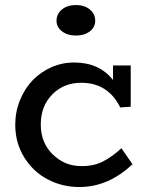

<svg xmlns="http://www.w3.org/2000/svg" viewBox="-20 -733 593 768"><path d="M283.2 -590.8Q250 -590.8 228 -607.7Q206.1 -624.5 206.1 -649.9Q206.1 -677.7 228 -695.3Q250 -712.9 283.2 -712.9Q317.4 -712.9 339.1 -695.3Q360.8 -677.7 360.8 -649.9Q360.8 -624 339.1 -607.4Q317.4 -590.8 283.2 -590.8ZM465.8 -140.1 509.8 -76.2Q414.1 15.1 296.9 15.1Q230 15.1 171.9 -14.9Q113.8 -44.9 77.4 -102.8Q41 -160.6 41 -233.9Q41 -286.1 60.1 -332.8Q79.1 -379.4 111.1 -412.4Q143.1 -445.3 186.5 -464.4Q230 -483.4 277.8 -482.9Q376.5 -482.9 432.1 -413.1V-471.2H502.9V-306.2L460.9 -303.2Q412.1 -401.9 305.2 -401.9Q234.9 -401.9 189 -355.2Q143.1 -308.6 143.1 -234.9Q143.1 -162.1 190.9 -115.5Q238.8 -68.8 303.2 -68.8Q352.1 -67.4 389.4 -85.9Q426.8 -104.5 465.8 -140.1Z"/></svg>

Font: BioRhyme
Style: Regular
Weight: 400
Designer: Aoife Mooney
Foundry: Aoife Mooney Type
Version: Version 1.500;PS 001.500;hotconv 1.0.88;makeotf.lib2.5.64775